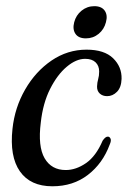

<svg xmlns="http://www.w3.org/2000/svg" viewBox="-20 -610 425 638"><path d="M263 -414.5Q233 -414.5 201.8 -388.2Q170.5 -362 146.5 -314.5Q122.5 -267 115.5 -202.5Q105.5 -123.5 128.2 -84.2Q151 -45 198.5 -45Q232.5 -45 265.8 -68Q299 -91 321 -142.5Q330.5 -156.5 338.5 -156Q344 -156 347.2 -149.5Q350.5 -143 344.5 -129.5Q321.5 -67 272.2 -29Q223 9 154 9Q81 9 46.2 -40.5Q11.5 -90 21.5 -182Q29 -252.5 63.5 -312.5Q98 -372.5 151.2 -408.8Q204.5 -445 267.5 -445Q326.5 -445 355.8 -416.5Q385 -388 384 -348Q383 -319.5 368.8 -305Q354.5 -290.5 336 -290.5Q321 -290.5 311.5 -299.2Q302 -308 302.5 -323Q303 -336 306.2 -347Q309.5 -358 309.5 -372.5Q309.5 -391.5 297.5 -403Q285.5 -414.5 263 -414.5ZM265.5 -482.5Q241 -482.5 230.8 -497.5Q220.5 -512.5 226.5 -536Q232.5 -559.5 251 -574.5Q269.5 -589.5 293.5 -589.5Q317.5 -589.5 328 -574.5Q338.5 -559.5 332 -536Q326 -512.5 307.8 -497.5Q289.5 -482.5 265.5 -482.5Z"/></svg>

Font: Fraunces 144pt Soft
Style: Italic
Weight: 400
Italic angle: -16°
Version: Version 1.000;[b76b70a41]